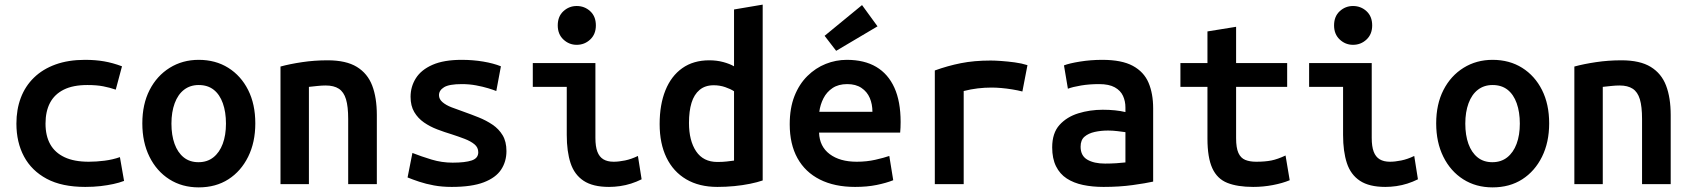

<svg xmlns="http://www.w3.org/2000/svg" viewBox="-20 -797 7320 831"><path d="M349 12Q248 12 182.5 -23Q117 -58 84 -119.5Q51 -181 51 -262Q51 -323 70 -373.5Q89 -424 127 -461Q165 -498 220.5 -518Q276 -538 348 -538Q393 -538 430.5 -531.5Q468 -525 508 -510L481 -409Q455 -418 426.5 -423.5Q398 -429 358 -429Q296 -429 256 -409Q216 -389 196.5 -352Q177 -315 177 -262Q177 -209 197.5 -172.5Q218 -136 259.5 -116.5Q301 -97 364 -97Q397 -97 432.5 -101.5Q468 -106 499 -117L517 -14Q496 -6 470.5 -0.5Q445 5 415 8.5Q385 12 349 12Z M840 14Q768 14 713 -21Q658 -56 627 -118.5Q596 -181 596 -263Q596 -346 627.5 -407.5Q659 -469 714.5 -503.5Q770 -538 840 -538Q913 -538 968 -503.5Q1023 -469 1054 -407.5Q1085 -346 1085 -263Q1085 -181 1054 -118.5Q1023 -56 968.5 -21Q914 14 840 14ZM839 -95Q877 -95 903.5 -116Q930 -137 944 -174.5Q958 -212 958 -262Q958 -312 944.5 -350Q931 -388 905 -408.5Q879 -429 840 -429Q803 -429 776.5 -408.5Q750 -388 736 -350Q722 -312 722 -262Q722 -212 735.5 -174.5Q749 -137 775 -116Q801 -95 839 -95Z M1194 0V-509Q1234 -520 1287.5 -528Q1341 -536 1398 -536Q1478 -536 1524.5 -507.5Q1571 -479 1591 -426.5Q1611 -374 1611 -299V0H1487V-282Q1487 -336 1477.5 -367.5Q1468 -399 1446.5 -413Q1425 -427 1390 -427Q1373 -427 1354.5 -425Q1336 -423 1317 -421V0Z M1935 12Q1893 12 1858 5.5Q1823 -1 1794.5 -10.5Q1766 -20 1744 -29L1765 -135Q1803 -120 1847.5 -106.5Q1892 -93 1939 -93Q1993 -93 2021.5 -102.5Q2050 -112 2050 -138Q2050 -159 2033.5 -172.5Q2017 -186 1991 -196Q1965 -206 1934 -216Q1904 -225 1872.5 -237Q1841 -249 1815 -267Q1789 -285 1773 -312Q1757 -339 1757 -378Q1757 -422 1780 -458.5Q1803 -495 1852 -516.5Q1901 -538 1978 -538Q2027 -538 2071.5 -530.5Q2116 -523 2148 -510L2128 -403Q2116 -408 2093 -415Q2070 -422 2040.5 -427.5Q2011 -433 1979 -433Q1924 -433 1902 -419.5Q1880 -406 1880 -385Q1880 -368 1895 -355Q1910 -342 1934.5 -332.5Q1959 -323 1988 -313Q2019 -302 2051.5 -289Q2084 -276 2111.5 -257.5Q2139 -239 2155.5 -211.5Q2172 -184 2172 -143Q2172 -98 2149 -63Q2126 -28 2074 -8Q2022 12 1935 12Z M2616 12Q2546 12 2506 -14.5Q2466 -41 2449.5 -91Q2433 -141 2433 -213V-421H2286V-524H2557V-200Q2557 -163 2565.5 -140.5Q2574 -118 2591.5 -107.5Q2609 -97 2636 -97Q2658 -97 2685 -102.5Q2712 -108 2741 -122L2757 -21Q2735 -10 2711.5 -2.5Q2688 5 2663.5 8.5Q2639 12 2616 12ZM2476 -603Q2443 -603 2418.5 -626Q2394 -649 2394 -687Q2394 -726 2418.5 -748.5Q2443 -771 2476 -771Q2510 -771 2534.5 -748.5Q2559 -726 2559 -687Q2559 -649 2534.5 -626Q2510 -603 2476 -603Z M3085 12Q3006 12 2950 -21Q2894 -54 2864.5 -115Q2835 -176 2835 -260Q2835 -344 2860 -406Q2885 -468 2933 -502Q2981 -536 3050 -536Q3082 -536 3110 -528.5Q3138 -521 3157 -510V-756L3281 -777V-16Q3258 -8 3226 -1.5Q3194 5 3158 8.5Q3122 12 3085 12ZM3085 -96Q3107 -96 3125 -98Q3143 -100 3157 -102V-402Q3142 -412 3118.5 -420Q3095 -428 3069 -428Q3032 -428 3008 -408Q2984 -388 2973 -352Q2962 -316 2962 -265Q2962 -188 2993 -142Q3024 -96 3085 -96Z M3681 12Q3592 12 3528.5 -20Q3465 -52 3431.5 -112.5Q3398 -173 3398 -259Q3398 -329 3418.5 -381Q3439 -433 3474.5 -468Q3510 -503 3554 -520.5Q3598 -538 3645 -538Q3721 -538 3772.5 -507.5Q3824 -477 3851 -417.5Q3878 -358 3878 -269Q3878 -258 3877.5 -245Q3877 -232 3876 -223H3525Q3527 -163 3571 -130Q3615 -97 3688 -97Q3731 -97 3768.5 -105.5Q3806 -114 3829 -122L3846 -17Q3816 -5 3774.5 3.5Q3733 12 3681 12ZM3526 -313H3756Q3756 -346 3744.5 -373Q3733 -400 3708.5 -416.5Q3684 -433 3647 -433Q3609 -433 3583.5 -416Q3558 -399 3544 -371.5Q3530 -344 3526 -313ZM3599 -577 3549 -642 3711 -775 3778 -683Z M4026 0V-492Q4081 -512 4138.5 -523.5Q4196 -535 4268 -535Q4286 -535 4314 -533Q4342 -531 4372 -527Q4402 -523 4427 -515L4405 -401Q4386 -406 4361.5 -410Q4337 -414 4314 -416Q4291 -418 4272 -418Q4242 -418 4212 -414.5Q4182 -411 4151 -403V0Z M4756 12Q4708 12 4667.5 3.5Q4627 -5 4597 -24.5Q4567 -44 4550.5 -77.5Q4534 -111 4534 -159Q4534 -221 4565.5 -256Q4597 -291 4647 -306.5Q4697 -322 4753 -322Q4781 -322 4805.5 -319.5Q4830 -317 4851 -312V-332Q4851 -359 4840.5 -382Q4830 -405 4805 -419Q4780 -433 4737 -433Q4695 -433 4659 -427Q4623 -421 4602 -413L4585 -514Q4608 -523 4654.5 -530.5Q4701 -538 4751 -538Q4835 -538 4883 -512Q4931 -486 4951 -439Q4971 -392 4971 -328V-11Q4940 -4 4882.5 4Q4825 12 4756 12ZM4763 -89Q4788 -89 4811.5 -90.5Q4835 -92 4851 -94V-225Q4837 -227 4816 -229.5Q4795 -232 4776 -232Q4745 -232 4718 -226Q4691 -220 4674 -205.5Q4657 -191 4657 -162Q4657 -123 4686 -106Q4715 -89 4763 -89Z M5404 12Q5336 12 5292 -5.5Q5248 -23 5227 -69Q5206 -115 5206 -197V-421H5089V-524H5206V-661L5330 -681V-524H5551V-421H5330V-199Q5330 -157 5340 -135Q5350 -113 5369.5 -105Q5389 -97 5417 -97Q5456 -97 5483 -102.5Q5510 -108 5544 -124L5562 -17Q5531 -4 5489 4Q5447 12 5404 12Z M5976 12Q5906 12 5866 -14.5Q5826 -41 5809.5 -91Q5793 -141 5793 -213V-421H5646V-524H5917V-200Q5917 -163 5925.5 -140.5Q5934 -118 5951.5 -107.5Q5969 -97 5996 -97Q6018 -97 6045 -102.5Q6072 -108 6101 -122L6117 -21Q6095 -10 6071.5 -2.5Q6048 5 6023.5 8.5Q5999 12 5976 12ZM5836 -603Q5803 -603 5778.5 -626Q5754 -649 5754 -687Q5754 -726 5778.5 -748.5Q5803 -771 5836 -771Q5870 -771 5894.5 -748.5Q5919 -726 5919 -687Q5919 -649 5894.5 -626Q5870 -603 5836 -603Z M6440 14Q6368 14 6313 -21Q6258 -56 6227 -118.5Q6196 -181 6196 -263Q6196 -346 6227.5 -407.5Q6259 -469 6314.5 -503.5Q6370 -538 6440 -538Q6513 -538 6568 -503.5Q6623 -469 6654 -407.5Q6685 -346 6685 -263Q6685 -181 6654 -118.5Q6623 -56 6568.5 -21Q6514 14 6440 14ZM6439 -95Q6477 -95 6503.5 -116Q6530 -137 6544 -174.5Q6558 -212 6558 -262Q6558 -312 6544.5 -350Q6531 -388 6505 -408.5Q6479 -429 6440 -429Q6403 -429 6376.5 -408.5Q6350 -388 6336 -350Q6322 -312 6322 -262Q6322 -212 6335.5 -174.5Q6349 -137 6375 -116Q6401 -95 6439 -95Z M6794 0V-509Q6834 -520 6887.5 -528Q6941 -536 6998 -536Q7078 -536 7124.5 -507.5Q7171 -479 7191 -426.5Q7211 -374 7211 -299V0H7087V-282Q7087 -336 7077.5 -367.5Q7068 -399 7046.5 -413Q7025 -427 6990 -427Q6973 -427 6954.5 -425Q6936 -423 6917 -421V0Z"/></svg>

Font: Ubuntu Sans Mono SemiBold
Style: Regular
Weight: 600
Monospace: yes
Designer: Dalton Maag Ltd
Foundry: Dalton Maag Ltd
Version: Version 1.006